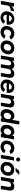

<svg xmlns="http://www.w3.org/2000/svg" viewBox="3236 -4010 785 7298"><g transform="rotate(90 3629.0 -360.5)"><path d="M15 0 99 -500H231L147 0ZM151 -261Q165 -342 205.5 -395.5Q246 -449 299.5 -475.5Q353 -502 407 -502L388 -374Q342 -374 299.5 -362.5Q257 -351 227.5 -326Q198 -301 191 -262Z M634 12Q556 8 502 -28.5Q448 -65 424 -126Q400 -187 413 -265Q426 -342 468.5 -399Q511 -456 574.5 -486Q638 -516 714 -511Q789 -508 839 -472.5Q889 -437 909 -373Q929 -309 913 -220H783Q793 -277 789 -320Q785 -363 763 -388Q741 -413 697 -415Q657 -417 625.5 -396.5Q594 -376 573.5 -338Q553 -300 543 -247Q535 -197 546 -163Q557 -129 583 -111Q609 -93 645 -92Q688 -90 722.5 -110Q757 -130 775 -162L883 -111Q858 -65 817 -37Q776 -9 728.5 2.5Q681 14 634 12ZM495 -220 499 -308H854L850 -220Z M1199 12Q1142 12 1096 -8.5Q1050 -29 1018.5 -66Q987 -103 973.5 -152.5Q960 -202 970 -258Q983 -334 1020.5 -391Q1058 -448 1120.5 -480Q1183 -512 1265 -512Q1316 -512 1360 -493Q1404 -474 1435.5 -441Q1467 -408 1478 -365L1351 -326Q1338 -357 1313 -373Q1288 -389 1250 -389Q1212 -389 1181 -371Q1150 -353 1130 -322Q1110 -291 1104 -251Q1096 -210 1108 -178.5Q1120 -147 1146.5 -129Q1173 -111 1209 -111Q1250 -111 1282.5 -130.5Q1315 -150 1334 -181L1449 -131Q1409 -60 1344 -24Q1279 12 1199 12Z M1758 12Q1679 12 1620 -23Q1561 -58 1534 -120.5Q1507 -183 1521 -265Q1533 -338 1573 -394Q1613 -450 1673 -481Q1733 -512 1804 -512Q1884 -512 1942.5 -477Q2001 -442 2027.5 -379.5Q2054 -317 2040 -235Q2028 -162 1988 -106Q1948 -50 1888.5 -19Q1829 12 1758 12ZM1762 -110Q1797 -110 1827.5 -127Q1858 -144 1879 -175Q1900 -206 1907 -247Q1914 -291 1902 -323Q1890 -355 1864 -372.5Q1838 -390 1800 -390Q1765 -390 1734.5 -373Q1704 -356 1683 -325Q1662 -294 1654 -253Q1647 -209 1659 -177Q1671 -145 1698 -127.5Q1725 -110 1762 -110Z M2088 0 2172 -500H2296L2288 -408L2220 0ZM2419 0 2462 -257 2599 -286 2551 0ZM2750 0 2793 -257 2930 -285 2882 0ZM2462 -257Q2470 -307 2463.5 -335.5Q2457 -364 2438.5 -376Q2420 -388 2392 -388Q2340 -389 2307 -356.5Q2274 -324 2263 -262L2219 -263Q2232 -343 2264.5 -398.5Q2297 -454 2344 -483Q2391 -512 2448 -512Q2540 -512 2579.5 -456Q2619 -400 2599 -285ZM2793 -257Q2801 -307 2794.5 -335.5Q2788 -364 2769 -376Q2750 -388 2723 -388Q2671 -389 2638 -356.5Q2605 -324 2594 -262L2550 -263Q2563 -343 2595.5 -398.5Q2628 -454 2675 -483Q2722 -512 2778 -512Q2870 -512 2910 -456Q2950 -400 2930 -285Z M3227 12Q3149 8 3095 -28.5Q3041 -65 3017 -126Q2993 -187 3006 -265Q3019 -342 3061.5 -399Q3104 -456 3167.5 -486Q3231 -516 3307 -511Q3382 -508 3432 -472.5Q3482 -437 3502 -373Q3522 -309 3506 -220H3376Q3386 -277 3382 -320Q3378 -363 3356 -388Q3334 -413 3290 -415Q3250 -417 3218.5 -396.5Q3187 -376 3166.5 -338Q3146 -300 3136 -247Q3128 -197 3139 -163Q3150 -129 3176 -111Q3202 -93 3238 -92Q3281 -90 3315.5 -110Q3350 -130 3368 -162L3476 -111Q3451 -65 3410 -37Q3369 -9 3321.5 2.5Q3274 14 3227 12ZM3088 -220 3092 -308H3447L3443 -220Z M3546 0 3630 -500H3754L3746 -408L3678 0ZM3877 0 3920 -257 4057 -285 4009 0ZM3920 -257Q3928 -307 3921.5 -335.5Q3915 -364 3896.5 -376Q3878 -388 3850 -388Q3798 -389 3765 -356.5Q3732 -324 3721 -262L3677 -263Q3690 -343 3722.5 -398.5Q3755 -454 3802 -483Q3849 -512 3906 -512Q3998 -512 4037.5 -456Q4077 -400 4057 -285Z M4471 0 4481 -93 4582 -700H4714L4597 0ZM4326 12Q4258 12 4211 -19.5Q4164 -51 4142.5 -107.5Q4121 -164 4129 -239Q4135 -297 4155.5 -347Q4176 -397 4209.5 -434Q4243 -471 4287 -491.5Q4331 -512 4385 -512Q4452 -512 4491.5 -480Q4531 -448 4546.5 -392.5Q4562 -337 4553 -263Q4547 -196 4527.5 -145Q4508 -94 4477.5 -59Q4447 -24 4408.5 -6Q4370 12 4326 12ZM4369 -109Q4399 -109 4423.5 -122Q4448 -135 4466.5 -157.5Q4485 -180 4495.5 -208.5Q4506 -237 4508 -267Q4513 -322 4485 -356Q4457 -390 4410 -390Q4379 -390 4353.5 -377Q4328 -364 4309 -342.5Q4290 -321 4278.5 -293Q4267 -265 4265 -234Q4262 -180 4290.5 -144.5Q4319 -109 4369 -109Z M5068 0 5078 -93 5146 -500H5278L5194 0ZM4923 12Q4855 12 4808 -19.5Q4761 -51 4739.5 -107.5Q4718 -164 4726 -239Q4732 -297 4752.5 -347Q4773 -397 4806.5 -434Q4840 -471 4884 -491.5Q4928 -512 4982 -512Q5049 -512 5088.5 -480Q5128 -448 5143.5 -392.5Q5159 -337 5150 -263Q5144 -196 5124.5 -145Q5105 -94 5074.5 -59Q5044 -24 5005.5 -6Q4967 12 4923 12ZM4966 -109Q4996 -109 5020.5 -122Q5045 -135 5063.5 -157.5Q5082 -180 5092.5 -208.5Q5103 -237 5105 -267Q5110 -322 5082 -356Q5054 -390 5007 -390Q4976 -390 4950.5 -377Q4925 -364 4906 -342.5Q4887 -321 4875.5 -293Q4864 -265 4862 -234Q4859 -180 4887.5 -144.5Q4916 -109 4966 -109Z M5554 12Q5497 12 5451 -8.5Q5405 -29 5373.5 -66Q5342 -103 5328.5 -152.5Q5315 -202 5325 -258Q5338 -334 5375.5 -391Q5413 -448 5475.5 -480Q5538 -512 5620 -512Q5671 -512 5715 -493Q5759 -474 5790.5 -441Q5822 -408 5833 -365L5706 -326Q5693 -357 5668 -373Q5643 -389 5605 -389Q5567 -389 5536 -371Q5505 -353 5485 -322Q5465 -291 5459 -251Q5451 -210 5463 -178.5Q5475 -147 5501.5 -129Q5528 -111 5564 -111Q5605 -111 5637.5 -130.5Q5670 -150 5689 -181L5804 -131Q5764 -60 5699 -24Q5634 12 5554 12Z M5866 0 5950 -500H6082L5998 0ZM6043 -581Q6012 -581 5989.5 -603.5Q5967 -626 5967 -657Q5967 -688 5989.5 -710.5Q6012 -733 6043 -733Q6074 -733 6096.5 -710.5Q6119 -688 6119 -657Q6119 -626 6096.5 -603.5Q6074 -581 6043 -581Z M6375 12Q6296 12 6237 -23Q6178 -58 6151 -120.5Q6124 -183 6138 -265Q6150 -338 6190 -394Q6230 -450 6290 -481Q6350 -512 6421 -512Q6501 -512 6559.5 -477Q6618 -442 6644.5 -379.5Q6671 -317 6657 -235Q6645 -162 6605 -106Q6565 -50 6505.5 -19Q6446 12 6375 12ZM6379 -110Q6414 -110 6444.5 -127Q6475 -144 6496 -175Q6517 -206 6524 -247Q6531 -291 6519 -323Q6507 -355 6481 -372.5Q6455 -390 6417 -390Q6382 -390 6351.5 -373Q6321 -356 6300 -325Q6279 -294 6271 -253Q6264 -209 6276 -177Q6288 -145 6315 -127.5Q6342 -110 6379 -110ZM6358 -562 6480 -700H6628L6491 -562Z M6705 0 6789 -500H6913L6905 -408L6837 0ZM7036 0 7079 -257 7216 -285 7168 0ZM7079 -257Q7087 -307 7080.5 -335.5Q7074 -364 7055.5 -376Q7037 -388 7009 -388Q6957 -389 6924 -356.5Q6891 -324 6880 -262L6836 -263Q6849 -343 6881.5 -398.5Q6914 -454 6961 -483Q7008 -512 7065 -512Q7157 -512 7196.5 -456Q7236 -400 7216 -285Z"/></g></svg>

Font: Figtree Light
Style: Bold Italic
Weight: 700
Italic angle: -9.5°
Version: Version 2.000